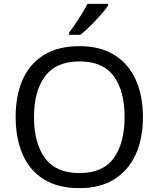

<svg xmlns="http://www.w3.org/2000/svg" viewBox="-20 -964 821 994"><path d="M720 -358Q720 -247 682.5 -164.5Q645 -82 572 -36Q499 10 391 10Q280 10 206.5 -36Q133 -82 97 -165Q61 -248 61 -359Q61 -469 97 -551Q133 -633 206.5 -679Q280 -725 392 -725Q499 -725 572 -679.5Q645 -634 682.5 -551.5Q720 -469 720 -358ZM156 -358Q156 -223 213 -145.5Q270 -68 391 -68Q513 -68 569 -145.5Q625 -223 625 -358Q625 -493 569 -569.5Q513 -646 392 -646Q271 -646 213.5 -569.5Q156 -493 156 -358ZM539 -934Q527 -916 502 -887.5Q477 -859 448.5 -830.5Q420 -802 396 -784H338V-796Q353 -815 370.5 -841Q388 -867 405 -894.5Q422 -922 433 -944H539Z"/></svg>

Font: Noto Sans PhagsPa
Style: Regular
Weight: 400
Designer: Monotype Design Team
Foundry: Monotype Imaging Inc.
Version: Version 2.004; ttfautohint (v1.8.4.7-5d5b)